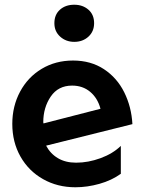

<svg xmlns="http://www.w3.org/2000/svg" viewBox="-20 -778 611 812"><path d="M302 -90Q257 -90 225 -109Q193 -128 175 -162L540 -253Q536 -326 505.5 -387.5Q475 -449 419.5 -485.5Q364 -522 289 -522Q215 -522 156.5 -487Q98 -452 65 -390.5Q32 -329 32 -254Q32 -177 66.5 -116Q101 -55 162 -20.5Q223 14 299 14Q349 14 400.5 -0.5Q452 -15 491 -43V-161Q457 -128 405 -109Q353 -90 302 -90ZM285 -416Q330 -416 361.5 -389.5Q393 -363 405 -318L164 -256L163 -261Q163 -323 194.5 -369.5Q226 -416 285 -416ZM210 -680Q210 -645 234.5 -623Q259 -601 294 -601Q330 -601 354 -623Q378 -645 378 -680Q378 -716 354 -737Q330 -758 294 -758Q257 -758 233.5 -737Q210 -716 210 -680Z"/></svg>

Font: Geom SemiBold
Style: Bold
Weight: 600
Version: Version 1.102